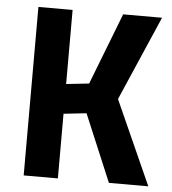

<svg xmlns="http://www.w3.org/2000/svg" viewBox="-50 -726 693 772"><g transform="rotate(5 296.5 -340.0)"><path d="M212 -261 304 -271 418 0H577L425 -339L573 -680H416L304 -391L212 -381V-680H74V0H212Z"/></g></svg>

Font: Sunflower
Style: Bold
Weight: 700
Designer: JIKJI
Foundry: JIKJI
Version: Version 1.00